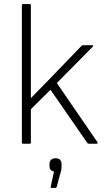

<svg xmlns="http://www.w3.org/2000/svg" viewBox="-20 -703 519 939"><path d="M93 0Q87 0 87 -6V-677Q87 -683 93 -683H125Q131 -683 131 -677V-366Q131 -330 131 -295Q131 -260 131 -224H132Q152 -245 172.5 -265.5Q193 -286 214 -308L379 -479Q382 -482 386 -482H432Q435 -482 436 -480Q437 -478 434 -475L258 -297L457 -7Q458 -4 457 -2Q456 0 452 0H414Q409 0 407 -4L227 -264L131 -169V-6Q131 0 125 0ZM232 216Q227 216 228 210L244 136Q233 134 227.5 127Q222 120 222 109V98Q222 86 230 78.5Q238 71 251 71Q266 71 273.5 78.5Q281 86 281 98V109Q281 117 280 125Q279 133 276 142L257 212Q255 216 251 216Z"/></svg>

Font: Sofia Sans ExtraLight
Style: Regular
Weight: 250
Version: Version 4.100-B